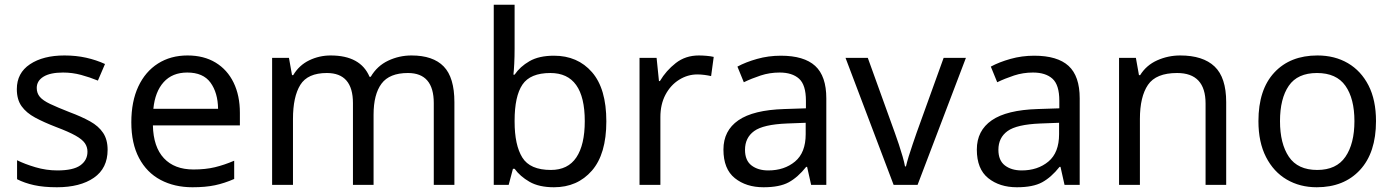

<svg xmlns="http://www.w3.org/2000/svg" viewBox="-20 -780 5879 810"><path d="M434 -148Q434 -70 376 -30Q318 10 220 10Q164 10 123.5 1Q83 -8 52 -24V-104Q84 -88 129.5 -74.5Q175 -61 222 -61Q289 -61 319 -82.5Q349 -104 349 -140Q349 -160 338 -176Q327 -192 298.5 -208Q270 -224 217 -244Q165 -264 128 -284Q91 -304 71 -332Q51 -360 51 -404Q51 -472 106.5 -509Q162 -546 252 -546Q301 -546 343.5 -536.5Q386 -527 423 -510L393 -440Q359 -454 322 -464Q285 -474 246 -474Q192 -474 163.5 -456.5Q135 -439 135 -409Q135 -387 148 -371.5Q161 -356 191.5 -341.5Q222 -327 273 -307Q324 -288 360 -268Q396 -248 415 -219.5Q434 -191 434 -148Z M771 -546Q840 -546 889.5 -516Q939 -486 965.5 -431.5Q992 -377 992 -304V-251H625Q627 -160 671.5 -112.5Q716 -65 796 -65Q847 -65 886.5 -74.5Q926 -84 968 -102V-25Q927 -7 887 1.5Q847 10 792 10Q716 10 657.5 -21Q599 -52 566.5 -113.5Q534 -175 534 -264Q534 -352 563.5 -415Q593 -478 646.5 -512Q700 -546 771 -546ZM770 -474Q707 -474 670.5 -433.5Q634 -393 627 -321H900Q899 -389 868 -431.5Q837 -474 770 -474Z M1716 -546Q1807 -546 1852 -499.5Q1897 -453 1897 -349V0H1810V-345Q1810 -472 1701 -472Q1623 -472 1589.5 -427Q1556 -382 1556 -296V0H1469V-345Q1469 -472 1359 -472Q1278 -472 1247 -422Q1216 -372 1216 -278V0H1128V-536H1199L1212 -463H1217Q1242 -505 1284.5 -525.5Q1327 -546 1375 -546Q1501 -546 1539 -456H1544Q1571 -502 1617.5 -524Q1664 -546 1716 -546Z M2151 -575Q2151 -541 2149.5 -511.5Q2148 -482 2146 -465H2151Q2174 -499 2214 -522Q2254 -545 2317 -545Q2417 -545 2477.5 -475.5Q2538 -406 2538 -268Q2538 -130 2477 -60Q2416 10 2317 10Q2254 10 2214 -13Q2174 -36 2151 -68H2144L2126 0H2063V-760H2151ZM2302 -472Q2217 -472 2184 -423Q2151 -374 2151 -271V-267Q2151 -168 2183.5 -115.5Q2216 -63 2304 -63Q2376 -63 2411.5 -116Q2447 -169 2447 -269Q2447 -472 2302 -472Z M2928 -546Q2943 -546 2960.5 -544.5Q2978 -543 2991 -540L2980 -459Q2967 -462 2951.5 -464Q2936 -466 2922 -466Q2881 -466 2845 -443.5Q2809 -421 2787.5 -380.5Q2766 -340 2766 -286V0H2678V-536H2750L2760 -438H2764Q2790 -482 2831 -514Q2872 -546 2928 -546Z M3274 -545Q3372 -545 3419 -502Q3466 -459 3466 -365V0H3402L3385 -76H3381Q3346 -32 3307.5 -11Q3269 10 3201 10Q3128 10 3080 -28.5Q3032 -67 3032 -149Q3032 -229 3095 -272.5Q3158 -316 3289 -320L3380 -323V-355Q3380 -422 3351 -448Q3322 -474 3269 -474Q3227 -474 3189 -461.5Q3151 -449 3118 -433L3091 -499Q3126 -518 3174 -531.5Q3222 -545 3274 -545ZM3300 -259Q3200 -255 3161.5 -227Q3123 -199 3123 -148Q3123 -103 3150.5 -82Q3178 -61 3221 -61Q3289 -61 3334 -98.5Q3379 -136 3379 -214V-262Z M3750 0 3547 -536H3641L3755 -220Q3763 -198 3772 -171Q3781 -144 3788 -119.5Q3795 -95 3798 -78H3802Q3806 -95 3813.5 -120Q3821 -145 3830.5 -172Q3840 -199 3847 -220L3961 -536H4055L3851 0Z M4343 -545Q4441 -545 4488 -502Q4535 -459 4535 -365V0H4471L4454 -76H4450Q4415 -32 4376.5 -11Q4338 10 4270 10Q4197 10 4149 -28.5Q4101 -67 4101 -149Q4101 -229 4164 -272.5Q4227 -316 4358 -320L4449 -323V-355Q4449 -422 4420 -448Q4391 -474 4338 -474Q4296 -474 4258 -461.5Q4220 -449 4187 -433L4160 -499Q4195 -518 4243 -531.5Q4291 -545 4343 -545ZM4369 -259Q4269 -255 4230.5 -227Q4192 -199 4192 -148Q4192 -103 4219.5 -82Q4247 -61 4290 -61Q4358 -61 4403 -98.5Q4448 -136 4448 -214V-262Z M4959 -546Q5055 -546 5104 -499.5Q5153 -453 5153 -349V0H5066V-343Q5066 -472 4946 -472Q4857 -472 4823 -422Q4789 -372 4789 -278V0H4701V-536H4772L4785 -463H4790Q4816 -505 4862 -525.5Q4908 -546 4959 -546Z M5785 -269Q5785 -136 5717.5 -63Q5650 10 5535 10Q5464 10 5408.5 -22.5Q5353 -55 5321 -117.5Q5289 -180 5289 -269Q5289 -402 5356 -474Q5423 -546 5538 -546Q5611 -546 5666.5 -513.5Q5722 -481 5753.5 -419.5Q5785 -358 5785 -269ZM5380 -269Q5380 -174 5417.5 -118.5Q5455 -63 5537 -63Q5618 -63 5656 -118.5Q5694 -174 5694 -269Q5694 -364 5656 -418Q5618 -472 5536 -472Q5454 -472 5417 -418Q5380 -364 5380 -269Z"/></svg>

Font: Noto Sans Hebrew Droid SemiBold
Style: Regular
Weight: 600
Designer: Monotype Design Team
Foundry: Monotype Imaging Inc.
Version: Version 1.100; ttfautohint (v1.8.4.7-5d5b)